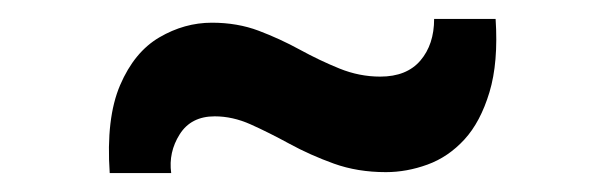

<svg xmlns="http://www.w3.org/2000/svg" viewBox="-20 -466 640 203"><path d="M96 -283Q92 -341 107 -376Q122 -411 148.5 -426.5Q175 -442 204 -442Q231 -442 253.5 -433.5Q276 -425 297 -413.5Q318 -402 339 -393.5Q360 -385 382 -385Q410 -385 424.5 -402Q439 -419 439 -446H504Q507 -400 497.5 -368.5Q488 -337 471 -318.5Q454 -300 432 -292Q410 -284 388 -284Q358 -284 333 -293Q308 -302 286 -314Q264 -326 245 -334.5Q226 -343 207 -343Q182 -343 170 -324Q158 -305 161 -283Z"/></svg>

Font: Mona Sans ExtraLight SemiBold
Style: Regular
Weight: 600
Version: Version 2.000